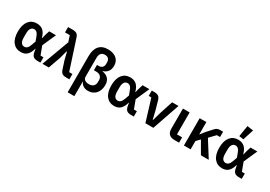

<svg xmlns="http://www.w3.org/2000/svg" viewBox="24 -1893 4465 3181"><g transform="rotate(30 2256.0 -302.5)"><path d="M626 0H571Q518 0 491 -21.5Q464 -43 453 -98L442 -159H439Q416 -74 372.5 -31Q329 12 253 12Q157 12 101 -59Q45 -130 45 -261Q45 -392 101 -463Q157 -534 253 -534Q328 -534 374.5 -493Q421 -452 444 -364H448L469 -447L493 -522H623L509 -264L570 -102H626ZM262 -94Q292 -94 315 -115.5Q338 -137 357 -191L382 -262L357 -331Q338 -385 315 -407Q292 -429 262 -429Q224 -429 201.5 -397.5Q179 -366 179 -300V-223Q179 -156 201.5 -125Q224 -94 262 -94Z M820 -638H729V-740H819Q871 -740 897 -721Q923 -702 938 -654L1118 -102H1180V0H1119Q1067 0 1041 -19Q1015 -38 1000 -86L951 -237L917 -377H908L871 -237L787 0H665L858 -522Z M1263 -491Q1263 -616 1319.5 -684Q1376 -752 1489 -752Q1545 -752 1587 -737.5Q1629 -723 1656.5 -698Q1684 -673 1697.5 -638.5Q1711 -604 1711 -564Q1711 -494 1677 -451.5Q1643 -409 1588 -394V-390Q1622 -385 1650.5 -372.5Q1679 -360 1700 -338.5Q1721 -317 1732.5 -286Q1744 -255 1744 -215Q1744 -166 1730.5 -124.5Q1717 -83 1691 -52.5Q1665 -22 1627 -5Q1589 12 1540 12Q1486 12 1447.5 -13Q1409 -38 1395 -80H1391V200H1263ZM1457 -436H1494Q1534 -436 1557.5 -460.5Q1581 -485 1581 -525V-553Q1581 -596 1558.5 -622Q1536 -648 1487 -648Q1442 -648 1416.5 -618.5Q1391 -589 1391 -530V-171Q1391 -133 1421 -112.5Q1451 -92 1499 -92Q1553 -92 1583 -120Q1613 -148 1613 -201V-232Q1613 -280 1583 -307Q1553 -334 1500 -334H1457Z M2413 0H2358Q2305 0 2278 -21.5Q2251 -43 2240 -98L2229 -159H2226Q2203 -74 2159.5 -31Q2116 12 2040 12Q1944 12 1888 -59Q1832 -130 1832 -261Q1832 -392 1888 -463Q1944 -534 2040 -534Q2115 -534 2161.5 -493Q2208 -452 2231 -364H2235L2256 -447L2280 -522H2410L2296 -264L2357 -102H2413ZM2049 -94Q2079 -94 2102 -115.5Q2125 -137 2144 -191L2169 -262L2144 -331Q2125 -385 2102 -407Q2079 -429 2049 -429Q2011 -429 1988.5 -397.5Q1966 -366 1966 -300V-223Q1966 -156 1988.5 -125Q2011 -94 2049 -94Z M2635 0 2506 -420H2456V-522H2506Q2557 -522 2585.5 -502Q2614 -482 2628 -428L2673 -270L2711 -111H2718L2763 -270L2845 -522H2967L2787 0Z M3279 0H3187Q3121 0 3086.5 -34.5Q3052 -69 3052 -133V-522H3180V-102H3279Z M3566 -227 3500 -159V0H3372V-522H3500V-289H3505L3567 -369L3668 -480Q3691 -505 3712 -513.5Q3733 -522 3768 -522H3820V-421H3759L3652 -310L3847 0H3697Z M4478 0H4423Q4370 0 4343 -21.5Q4316 -43 4305 -98L4294 -159H4291Q4268 -74 4224.5 -31Q4181 12 4105 12Q4009 12 3953 -59Q3897 -130 3897 -261Q3897 -392 3953 -463Q4009 -534 4105 -534Q4180 -534 4226.5 -493Q4273 -452 4296 -364H4300L4321 -447L4345 -522H4475L4361 -264L4422 -102H4478ZM4114 -94Q4144 -94 4167 -115.5Q4190 -137 4209 -191L4234 -262L4209 -331Q4190 -385 4167 -407Q4144 -429 4114 -429Q4076 -429 4053.5 -397.5Q4031 -366 4031 -300V-223Q4031 -156 4053.5 -125Q4076 -94 4114 -94ZM4173 -581 4089 -593 4123 -805 4240 -788Z"/></g></svg>

Font: IBM Plex Sans SmBld
Style: Regular
Weight: 600
Designer: Mike Abbink, Paul van der Laan, Pieter van Rosmalen
Foundry: Bold Monday
Version: Version 3.005